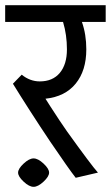

<svg xmlns="http://www.w3.org/2000/svg" viewBox="-30 -668 429 743"><path d="M379 -583H287Q304 -535 304 -477Q304 -395 263 -344.5Q222 -294 146 -286L165 -256Q205 -194 229 -160Q323 -29 349 0L263 20Q237 -13 165 -119Q126 -177 86.5 -238.5Q47 -300 20 -344L54 -379Q86 -353 124 -353Q174 -353 201.5 -386Q229 -419 229 -477Q229 -533 214 -583H-10V-648H379ZM40 0Q40 -15 61.5 -35Q83 -55 100 -55Q117 -55 138.5 -35Q160 -15 160 0Q160 15 138.5 35Q117 55 100 55Q83 55 61.5 35Q40 15 40 0Z"/></svg>

Font: Madhuban Light
Style: Regular
Weight: 300
Designer: jaikishan Patel
Foundry: MagicType
Version: Version 1.000